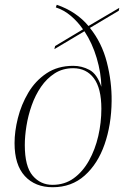

<svg xmlns="http://www.w3.org/2000/svg" viewBox="-20 -775 533 805"><path d="M201 10Q127 10 84 -37Q41 -84 41 -175Q41 -224 55 -280Q69 -336 98.5 -386Q128 -436 175 -467.5Q222 -499 287 -499Q323 -499 355 -482Q387 -465 405 -411Q404 -469 385.5 -531.5Q367 -594 334 -644L208 -569L211 -582L328 -652Q306 -684 277 -708.5Q248 -733 214 -744L218 -755Q259 -741 292.5 -718.5Q326 -696 351 -666L480 -742L478 -730L357 -658Q407 -596 428 -514Q449 -432 448 -351Q447 -252 418.5 -170Q390 -88 335 -39Q280 10 201 10ZM200 0Q251 0 289 -27.5Q327 -55 353 -101.5Q379 -148 392 -204.5Q405 -261 405 -319Q405 -405 373.5 -447Q342 -489 287 -489Q243 -489 209.5 -467.5Q176 -446 152 -411Q128 -376 113 -333.5Q98 -291 91 -247.5Q84 -204 84 -167Q84 -77 117 -38.5Q150 0 200 0Z"/></svg>

Font: Noto Serif Display SemiCondensed ExtraLight
Style: Italic
Weight: 200
Width: 4
Italic angle: -12°
Designer: Monotype Design Team
Foundry: Monotype Imaging Inc.
Version: Version 2.009